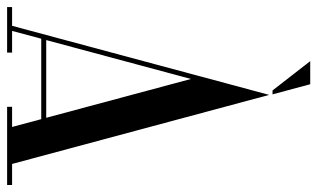

<svg xmlns="http://www.w3.org/2000/svg" viewBox="-218 -696 892 540"><g transform="rotate(90 228.0 -426.0)"><path d="M194.9 -852.5H129.9L212.4 -746.5H223.4ZM224.9 -737 172.9 -544V-543.7L30.6 -14H-22.1V0H105.9V-14H44.9L66.9 -96H293.1L315.1 -14H258.4V0H478.4V-14H419.1ZM180.1 -517 289.3 -110H70.7Z"/></g></svg>

Font: Picaflor 36 pt
Style: Regular
Weight: 400
Designer: Ariel Martín Pérez
Foundry: Tunera Type Foundry
Version: Version 1.000;hotconv 1.0.109;makeotfexe 2.5.65596